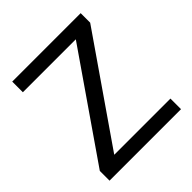

<svg xmlns="http://www.w3.org/2000/svg" viewBox="-192 -847 983 983"><g transform="rotate(-45 299.5 -355.5)"><path d="M152.8 -76.7H559.6V0H42V-70.3L431.6 -633.8H48.3V-710.9H543.9V-642.1Z"/></g></svg>

Font: TypoPRO Roboto
Style: Regular
Weight: 400
Designer: Google
Version: Version 2.136; 2016